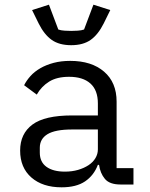

<svg xmlns="http://www.w3.org/2000/svg" viewBox="-20 -788 640 820"><path d="M495 0Q448 0 428 -24Q408 -48 403 -84H398Q381 -39 343.5 -13.5Q306 12 243 12Q162 12 114 -30Q66 -72 66 -145Q66 -217 118.5 -256Q171 -295 288 -295H398V-346Q398 -403 366 -431.5Q334 -460 275 -460Q223 -460 190 -439.5Q157 -419 137 -384L83 -424Q93 -444 110 -463Q127 -482 152 -496.5Q177 -511 209 -519.5Q241 -528 280 -528Q371 -528 424.5 -482Q478 -436 478 -354V-70H550V0ZM398 -150V-235H288Q216 -235 183 -215Q150 -195 150 -157V-136Q150 -96 178.5 -75.5Q207 -55 257 -55Q288 -55 313.5 -62.5Q339 -70 358 -82.5Q377 -95 387.5 -112.5Q398 -130 398 -150ZM145 -688 117 -745 189 -768 229 -662Q240 -658 256 -657Q272 -656 284 -656Q296 -656 312 -657Q328 -658 339 -662L379 -768L451 -745L423 -688Q399 -640 367 -617.5Q335 -595 284 -595Q233 -595 201 -617.5Q169 -640 145 -688Z"/></svg>

Font: IBM Plaex Mono
Style: Regular
Weight: 400
Designer: Mike Abbink, Paul van der Laan, Pieter van Rosmalen
Foundry: Bold Monday
Version: Version 2.003